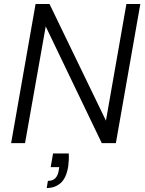

<svg xmlns="http://www.w3.org/2000/svg" viewBox="-20 -720 729 966"><path d="M36 0 159 -700H229L513 -113L616 -700H686L563 0H492L210 -587L106 0ZM215 226 221 190Q246 190 259 176Q272 162 276 135L278 121H235L247 52H326Q327 70 326 87.5Q325 105 323 119Q313 177 284.5 201.5Q256 226 215 226Z"/></svg>

Font: DM Sans 12pt Light
Style: Italic
Weight: 300
Italic angle: -10°
Version: Version 4.004;gftools[0.9.30]